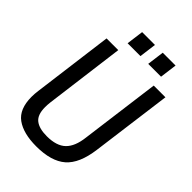

<svg xmlns="http://www.w3.org/2000/svg" viewBox="-279 -1080 1206 1206"><g transform="rotate(45 323.5 -477.0)"><path d="M542 -852ZM344 -852H230L245 -966H359ZM527 -852H413L428 -966H542ZM282 12Q167 12 104 -33.5Q41 -79 41 -188Q41 -214 45 -243L115 -780H219L150 -248Q147 -223 147 -202Q147 -134 181.5 -107Q216 -80 284 -80Q370 -80 412 -120.5Q454 -161 464 -248L534 -780H638L567 -243Q549 -105 482 -46.5Q415 12 282 12Z"/></g></svg>

Font: Tanohe Sans Medium
Style: Italic
Weight: 500
Designer: Village Type and Design LLC & Cristiano Sobral
Foundry: Cooper Hewitt Smithsonian Design Museum
Version: Version 1.00;September 29, 2021;FontCreator 13.0.0.2655 64-b